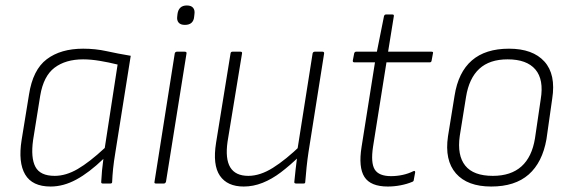

<svg xmlns="http://www.w3.org/2000/svg" viewBox="-20 -671 2083 702"><path d="M165 11Q98 11 72 -33Q46 -77 59 -159L86 -325Q100 -416 151 -454.5Q202 -493 284 -493Q329 -493 369.5 -484Q410 -475 458 -467L402 -115Q396 -79 393.5 -54Q391 -29 390 -5Q390 0 383 0H356Q350 0 350 -5Q351 -26 353 -47.5Q355 -69 358 -90Q306 -40 259 -14.5Q212 11 165 11ZM180 -28Q221 -28 264 -53Q307 -78 363 -130L410 -435Q378 -443 345 -448.5Q312 -454 284 -454Q220 -454 179.5 -423.5Q139 -393 127 -321L101 -159Q92 -94 109.5 -61Q127 -28 180 -28Z M550 0Q543 0 545 -7L619 -476Q621 -482 627 -482H655Q663 -482 662 -476L587 -7Q585 0 579 0ZM656 -580Q640 -580 633 -588.5Q626 -597 628 -611L629 -620Q631 -635 639.5 -643Q648 -651 663 -651Q679 -651 686 -642.5Q693 -634 691 -620L690 -611Q689 -596 680.5 -588Q672 -580 656 -580Z M871 11Q811 11 784 -28.5Q757 -68 770 -149L823 -476Q824 -482 830 -482H859Q866 -482 865 -476L812 -153Q803 -90 822 -59Q841 -28 888 -28Q931 -28 978 -57.5Q1025 -87 1081 -141L1075 -100Q1040 -66 1007 -41Q974 -16 940 -2.5Q906 11 871 11ZM1063 0Q1056 0 1056 -5Q1058 -29 1061 -53Q1064 -77 1067 -102V-121L1123 -476Q1125 -482 1131 -482H1159Q1166 -482 1165 -475L1108 -115Q1104 -89 1101 -60Q1098 -31 1096 -5Q1096 0 1090 0Z M1398 11Q1335 11 1312.5 -24Q1290 -59 1302 -134L1351 -443H1276Q1269 -443 1270 -450L1275 -476Q1277 -482 1282 -482H1358L1384 -612Q1386 -618 1391 -618H1415Q1421 -618 1420 -612L1399 -482H1558Q1565 -482 1563 -476L1558 -449Q1557 -443 1551 -443H1393L1344 -135Q1335 -76 1350 -51.5Q1365 -27 1410 -27Q1431 -27 1452 -31.5Q1473 -36 1491 -45Q1495 -47 1496.5 -45.5Q1498 -44 1498 -41L1493 -14Q1493 -8 1487 -6Q1468 2 1444.5 6.5Q1421 11 1398 11Z M1776 11Q1689 11 1647 -37Q1605 -85 1618 -173L1642 -321Q1669 -493 1841 -493Q1928 -493 1970.5 -446Q2013 -399 1999 -310L1978 -162Q1963 -77 1913 -33Q1863 11 1776 11ZM1782 -28Q1848 -28 1886.5 -62.5Q1925 -97 1936 -165L1957 -308Q1969 -380 1937.5 -417Q1906 -454 1836 -454Q1770 -454 1732.5 -419.5Q1695 -385 1684 -317L1661 -174Q1651 -103 1681 -65.5Q1711 -28 1782 -28Z"/></svg>

Font: Sofia Sans Semi Condensed ExtraLight
Style: Italic
Weight: 250
Italic angle: -9°
Version: Version 4.100